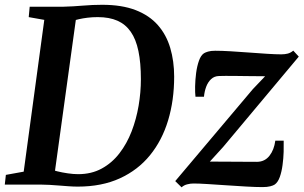

<svg xmlns="http://www.w3.org/2000/svg" viewBox="-28 -771 1268 802"><path d="M96 -743H238Q277.5 -744 318.2 -747.5Q359 -751 399 -751Q481 -751 538.5 -728.8Q596 -706.5 631.5 -666Q667 -625.5 683.2 -570.5Q699.5 -515.5 699.5 -450.5Q699.5 -352 674.2 -268.2Q649 -184.5 598.5 -122.5Q548 -60.5 472.5 -26Q397 8.5 297 8.5Q278 8.5 258.5 7Q239 5.5 218.8 4Q198.5 2.5 179 1.2Q159.5 0 140.5 0H-8L-3.5 -40.5L71 -54L157 -688L92 -699.5ZM197 -23.5 182 -64.5Q190.5 -60.5 210.8 -55.5Q231 -50.5 254.8 -47Q278.5 -43.5 298.5 -43.5Q354 -43.5 397 -67Q440 -90.5 471 -130.8Q502 -171 521.8 -222.2Q541.5 -273.5 551 -329.5Q560.5 -385.5 560.5 -440Q560.5 -508.5 550.2 -557.8Q540 -607 518.2 -638.2Q496.5 -669.5 462.5 -684.5Q428.5 -699.5 380.5 -699.5Q357.5 -699.5 337.5 -697Q317.5 -694.5 302.2 -691Q287 -687.5 277.5 -684L292.5 -715ZM1079.5 -452.5Q1066.5 -452.5 1046 -452.8Q1025.5 -453 1001.8 -453.2Q978 -453.5 955.2 -453.8Q932.5 -454 914.2 -454Q896 -454 887 -453.5Q867 -453 853.8 -440.5Q840.5 -428 833.2 -408.5Q826 -389 824 -367H788.5Q786.5 -383.5 787 -410.2Q787.5 -437 791.2 -465.8Q795 -494.5 803 -517.2Q811 -540 824 -548.5Q829.5 -552 841 -555.5Q852.5 -559 871 -559Q898 -559 935.5 -556.8Q973 -554.5 1013.2 -551.5Q1053.5 -548.5 1089 -546.2Q1124.5 -544 1147 -544Q1162 -544 1174.2 -547.2Q1186.5 -550.5 1197 -559.5L1220 -534.5L904 -157L848.5 -96Q868.5 -96 894.8 -95.8Q921 -95.5 949 -95.5Q977 -95.5 1002.2 -95.2Q1027.5 -95 1046 -95Q1078 -95.5 1097.5 -120.2Q1117 -145 1122 -183.5H1157Q1157.5 -164 1156.8 -136.8Q1156 -109.5 1152.2 -81.5Q1148.5 -53.5 1140.8 -31.8Q1133 -10 1120 -0.5Q1113.5 4 1100.8 7.2Q1088 10.5 1068.5 10.5Q1040.5 10.5 1000.5 8.2Q960.5 6 918 3Q875.5 0 838.8 -2.2Q802 -4.5 780 -4.5Q767.5 -4.5 753.8 -1Q740 2.5 730.5 11.5L704 -14.5L1028 -398.5Z"/></svg>

Font: Merriweather 36pt SemiBold
Style: Italic
Weight: 600
Italic angle: -7.8°
Version: Version 2.101